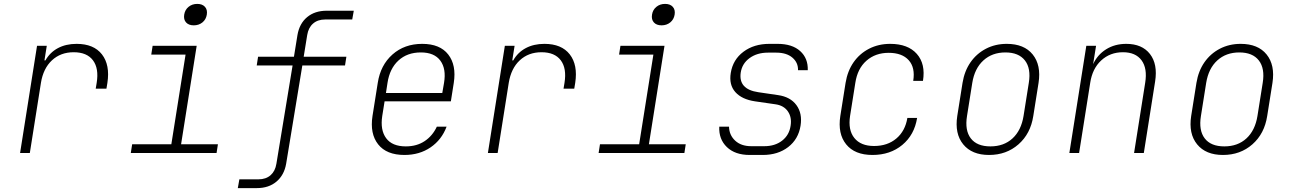

<svg xmlns="http://www.w3.org/2000/svg" viewBox="-20 -785 6640 985"><path d="M83 0 170 -550H220L208 -475H213Q236 -516 277 -538Q318 -560 373 -560Q461 -560 503 -506Q545 -452 531 -360L526 -330H471L476 -360Q488 -434 457 -475.5Q426 -517 358 -517Q291 -517 246.5 -475.5Q202 -434 190 -360L133 0Z M651 0 658 -45H859L932 -505H756L763 -550H989L909 -45H1098L1091 0ZM974 -655Q948 -655 934.5 -670Q921 -685 925 -710Q929 -735 947.5 -750Q966 -765 992 -765Q1018 -765 1031.5 -750Q1045 -735 1041 -710Q1037 -685 1018.5 -670Q1000 -655 974 -655Z M1200 180 1208 135H1306Q1344 135 1368 114Q1392 93 1398 55L1481 -449H1297L1304 -494H1488L1506 -605Q1516 -664 1555.5 -697Q1595 -730 1656 -730H1795L1787 -685H1648Q1610 -685 1586 -664Q1562 -643 1556 -605L1538 -494H1757L1750 -449H1531L1448 55Q1438 113 1398.5 146.5Q1359 180 1298 180Z M2055 10Q1963 10 1920 -44.5Q1877 -99 1891 -190L1918 -360Q1932 -451 1993.5 -505.5Q2055 -560 2146 -560Q2237 -560 2279.5 -505.5Q2322 -451 2308 -360L2293 -265H1953L1941 -190Q1930 -118 1961 -76Q1992 -34 2062 -34Q2118 -34 2158.5 -61Q2199 -88 2221 -135H2271Q2246 -68 2189 -29Q2132 10 2055 10ZM1960 -308H2249L2258 -360Q2270 -432 2239 -474Q2208 -516 2139 -516Q2069 -516 2024 -474.5Q1979 -433 1968 -360Z M2483 0 2570 -550H2620L2608 -475H2613Q2636 -516 2677 -538Q2718 -560 2773 -560Q2861 -560 2903 -506Q2945 -452 2931 -360L2926 -330H2871L2876 -360Q2888 -434 2857 -475.5Q2826 -517 2758 -517Q2691 -517 2646.5 -475.5Q2602 -434 2590 -360L2533 0Z M3051 0 3058 -45H3259L3332 -505H3156L3163 -550H3389L3309 -45H3498L3491 0ZM3374 -655Q3348 -655 3334.5 -670Q3321 -685 3325 -710Q3329 -735 3347.5 -750Q3366 -765 3392 -765Q3418 -765 3431.5 -750Q3445 -735 3441 -710Q3437 -685 3418.5 -670Q3400 -655 3374 -655Z M3826 10Q3751 10 3709 -30.5Q3667 -71 3670 -135H3720Q3721 -92 3751.5 -63.5Q3782 -35 3834 -35H3901Q3956 -35 3992.5 -63.5Q4029 -92 4036 -140Q4043 -183 4022 -213.5Q4001 -244 3958 -250L3854 -265Q3786 -275 3752.5 -312.5Q3719 -350 3729 -411Q3740 -479 3794 -519.5Q3848 -560 3927 -560H3969Q4044 -560 4085 -523Q4126 -486 4124 -425H4074Q4075 -464 4045 -489.5Q4015 -515 3962 -515H3920Q3864 -515 3825.5 -487Q3787 -459 3780 -412Q3768 -327 3870 -312L3972 -297Q4035 -288 4066 -245.5Q4097 -203 4087 -140Q4076 -71 4023.5 -30.5Q3971 10 3893 10Z M4456 10Q4365 10 4321 -44.5Q4277 -99 4291 -190L4318 -360Q4328 -421 4359 -465.5Q4390 -510 4438.5 -535Q4487 -560 4547 -560Q4638 -560 4683.5 -508.5Q4729 -457 4715 -370H4665Q4676 -438 4642 -476Q4608 -514 4539 -514Q4471 -514 4425 -473.5Q4379 -433 4368 -360L4341 -190Q4330 -118 4363 -77Q4396 -36 4464 -36Q4533 -36 4578.5 -74.5Q4624 -113 4635 -180H4685Q4671 -93 4609 -41.5Q4547 10 4456 10Z M5054 10Q4966 10 4921.5 -44.5Q4877 -99 4891 -190L4918 -360Q4928 -421 4959 -465.5Q4990 -510 5038 -535Q5086 -560 5145 -560Q5234 -560 5278 -505.5Q5322 -451 5308 -360L5281 -190Q5267 -99 5205 -44.5Q5143 10 5054 10ZM5061 -34Q5130 -34 5174.5 -75Q5219 -116 5231 -190L5258 -360Q5270 -434 5238 -475Q5206 -516 5138 -516Q5070 -516 5025 -475Q4980 -434 4968 -360L4941 -190Q4929 -116 4960.5 -75Q4992 -34 5061 -34Z M5466 0 5553 -550H5603L5588 -456Q5610 -504 5654.5 -532Q5699 -560 5758 -560Q5839 -560 5879.5 -508Q5920 -456 5906 -367L5848 0H5798L5855 -360Q5867 -434 5836.5 -475.5Q5806 -517 5741 -517Q5675 -517 5629.5 -475Q5584 -433 5573 -360L5516 0Z M6254 10Q6166 10 6121.5 -44.5Q6077 -99 6091 -190L6118 -360Q6128 -421 6159 -465.5Q6190 -510 6238 -535Q6286 -560 6345 -560Q6434 -560 6478 -505.5Q6522 -451 6508 -360L6481 -190Q6467 -99 6405 -44.5Q6343 10 6254 10ZM6261 -34Q6330 -34 6374.5 -75Q6419 -116 6431 -190L6458 -360Q6470 -434 6438 -475Q6406 -516 6338 -516Q6270 -516 6225 -475Q6180 -434 6168 -360L6141 -190Q6129 -116 6160.5 -75Q6192 -34 6261 -34Z"/></svg>

Font: NKDuy Mono Thin
Style: Italic
Weight: 100
Italic angle: -9°
Monospace: yes
Designer: NKDuy
Foundry: NKDuy
Version: Version 2.251; ttfautohint (v1.8.4.7-5d5b)